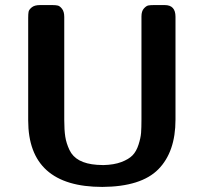

<svg xmlns="http://www.w3.org/2000/svg" viewBox="-20 -714 804 756"><path d="M91 -240V-644Q91 -659 92.5 -667.5Q94 -676 105 -685Q116 -694 137 -694H187Q200 -694 208 -692Q216 -690 224.5 -679Q233 -668 233 -647V-242Q233 -202 237 -176Q241 -150 253.5 -123.5Q266 -97 293 -82.5Q320 -68 362 -65L387 -64Q429 -65 458 -76Q487 -87 502 -102.5Q517 -118 525.5 -144.5Q534 -171 535.5 -191Q537 -211 537 -243V-649Q537 -670 546.5 -680.5Q556 -691 564 -692.5Q572 -694 585 -694H629Q671 -694 671 -648V-243Q671 -116 603.5 -47.5Q536 21 383 22Q91 22 91 -240Z"/></svg>

Font: CMU Sans Serif
Style: Bold
Weight: 700
Version: Version 0.7.0